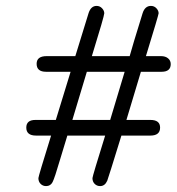

<svg xmlns="http://www.w3.org/2000/svg" viewBox="-20 -630 598 650"><path d="M69 -198Q69 -224 100 -224H169L219 -387H136Q104 -387 104 -414Q104 -440 138 -440H235Q237 -447 280 -586Q288 -610 307 -610Q318 -610 325.5 -602Q333 -594 333 -585Q333 -576 291 -440H419Q427 -470 463 -586Q471 -610 491 -610Q502 -610 509.5 -602Q517 -594 517 -585Q517 -580 474 -440H525Q540 -440 549 -432.5Q558 -425 558 -413Q558 -387 527 -387H457L408 -224H489Q522 -224 522 -198Q522 -171 489 -171H391Q346 -25 343 -18Q335 0 319 0Q308 0 300.5 -7.5Q293 -15 293 -27Q293 -33 336 -171H208Q198 -139 184 -92Q165 -27 158 -13.5Q151 0 136 0Q125 0 117.5 -7.5Q110 -15 110 -27Q110 -33 153 -171H102Q69 -171 69 -198ZM225 -224H353L402 -387H274Z"/></svg>

Font: CMU Typewriter Text
Style: LightOblique
Weight: 200
Italic angle: -9.46001°
Version: Version 0.7.0